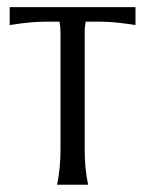

<svg xmlns="http://www.w3.org/2000/svg" viewBox="-20 -509 400 529"><path d="M353.3 -440Q294.7 -449.3 256 -449.3H216Q213.3 -434.7 213.3 -421.3V-97.3Q213.3 -45.3 222.7 0H137.3Q146.7 -45.3 146.7 -97.3V-421.3Q146.7 -434.7 144 -449.3H104Q65.3 -449.3 6.7 -440V-489.3H353.3Z"/></svg>

Font: Tenali Ramakrishna
Style: Regular
Weight: 400
Designer: Appaji Ambarisha Darbha
Foundry: Andhrapradesh Society for Knowledge Networks
Version: Version 1.0.5; ttfautohint (v1.2.25-373a) -l 7 -r 28 -G 50 -